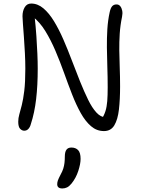

<svg xmlns="http://www.w3.org/2000/svg" viewBox="-20 -730 794 1084"><path d="M117 8Q104 8 93.5 -3Q83 -14 83 -43Q83 -63 89 -84Q95 -105 103 -136.5Q111 -168 117 -217Q123 -266 123 -342Q123 -385 120.5 -431.5Q118 -478 115 -520.5Q112 -563 109.5 -594.5Q107 -626 107 -638Q107 -668 119.5 -689Q132 -710 156 -710Q193 -710 225 -683Q257 -656 285 -610Q313 -564 338 -506.5Q363 -449 386 -388Q409 -327 432 -270Q455 -213 477.5 -167Q500 -121 524.5 -94.5Q549 -68 576 -68L553 -56Q568 -79 575.5 -103Q583 -127 585.5 -159Q588 -191 588 -237Q588 -296 586 -352Q584 -408 583.5 -461.5Q583 -515 586 -564.5Q589 -614 599 -660Q604 -684 613 -694.5Q622 -705 638 -705Q651 -705 659 -695Q667 -685 670 -669.5Q673 -654 669 -635Q659 -587 656 -540Q653 -493 653.5 -446Q654 -399 656 -348.5Q658 -298 658 -242Q658 -169 651.5 -112Q645 -55 625.5 -22.5Q606 10 567 10Q526 10 494 -17.5Q462 -45 436 -91.5Q410 -138 387 -197Q364 -256 341.5 -319Q319 -382 293 -443Q267 -504 236 -554.5Q205 -605 164 -637L175 -641Q182 -578 185.5 -525Q189 -472 191 -426.5Q193 -381 193 -342Q193 -248 184 -170.5Q175 -93 154 -29Q150 -13 140.5 -2.5Q131 8 117 8ZM332 334Q303 334 303 310Q303 300 306.5 289.5Q310 279 323 254Q332 238 337 222.5Q342 207 344 190Q346 173 346 154Q346 128 355 115.5Q364 103 383 103Q407 103 421 117.5Q435 132 435 167Q435 195 422 235Q409 275 384 306Q371 322 358.5 328Q346 334 332 334Z"/></svg>

Font: Shantell Sans Light
Style: Regular
Weight: 300
Designer: Stephen Nixon, Anya Danilova, Shantell Martin
Foundry: Arrow Type
Version: Version 1.011;[c5ecc13dd]